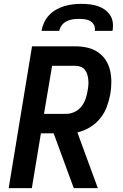

<svg xmlns="http://www.w3.org/2000/svg" viewBox="-20 -975 640 995"><path d="M25 0 146 -735H370Q401 -735 431 -728.5Q461 -722 485.5 -706Q510 -690 526.5 -665.5Q543 -641 550 -612Q557 -583 557 -552Q557 -521 552 -489Q546 -456 534 -423Q522 -390 499.5 -362Q477 -334 445.5 -315Q414 -296 381 -289L487 0H363L359 -9L258 -284H192L145 0ZM323 -385Q345 -385 366.5 -395Q388 -405 402 -423Q416 -441 423.5 -462.5Q431 -484 434 -505Q437 -520 438 -534.5Q439 -549 437.5 -563Q436 -577 432 -590Q428 -603 419.5 -613.5Q411 -624 398 -629Q385 -634 371 -634H250L208 -385ZM195 -815Q199 -837 208.5 -858Q218 -879 234 -896Q250 -913 271 -925Q292 -937 314 -943.5Q336 -950 358 -952.5Q380 -955 402 -955Q424 -955 445 -952.5Q466 -950 486 -943.5Q506 -937 523 -925Q540 -913 551 -896Q562 -879 564.5 -858Q567 -837 563 -815H471Q474 -831 467.5 -844.5Q461 -858 448.5 -865.5Q436 -873 420.5 -875Q405 -877 389 -877Q373 -877 357.5 -875Q342 -873 326.5 -865.5Q311 -858 300.5 -844.5Q290 -831 287 -815Z"/></svg>

Font: Iosevka Aile
Style: Bold Italic
Weight: 700
Italic angle: -9°
Designer: Belleve Invis
Foundry: Belleve Invis
Version: Version 28.0.1; ttfautohint (v1.8.4)